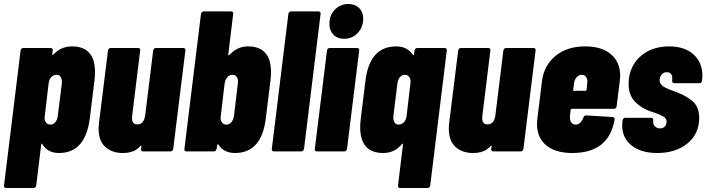

<svg xmlns="http://www.w3.org/2000/svg" viewBox="-29 -757 3532 960"><path d="M446 -396Q446 -375 443 -352L420 -165Q398 8 266 8Q209 8 183 -36Q181 -39 179 -38.5Q177 -38 177 -35L152 171Q151 176 147.5 179.5Q144 183 139 183H1Q-4 183 -7 179.5Q-10 176 -9 171L74 -505Q75 -510 78.5 -513.5Q82 -517 87 -517H224Q229 -517 232.5 -513.5Q236 -510 235 -505L232 -485Q232 -483 234 -483Q237 -483 245 -491Q280 -525 331 -525Q446 -525 446 -396ZM254 -383Q238 -383 227 -371Q216 -359 214 -339L195 -178Q194 -175 194 -168Q194 -153 202 -143.5Q210 -134 223 -134Q237 -134 247.5 -146Q258 -158 260 -178L280 -339Q282 -359 275 -371Q268 -383 254 -383Z M750 -517H888Q893 -517 896 -513.5Q899 -510 898 -505L837 -12Q836 -7 832.5 -3.5Q829 0 824 0H686Q681 0 678 -3.5Q675 -7 676 -12L678 -25Q678 -32 672 -26Q655 -7 633.5 0.5Q612 8 584 8Q532 8 498 -22Q464 -52 464 -115Q464 -123 466 -143L511 -505Q512 -510 515.5 -513.5Q519 -517 524 -517H662Q667 -517 670 -513.5Q673 -510 672 -505L632 -180Q631 -175 631 -167Q631 -135 657 -135Q691 -135 697 -181L737 -505Q738 -510 741.5 -513.5Q745 -517 750 -517Z M1326 -396Q1326 -376 1323 -352L1300 -165Q1279 8 1146 8Q1090 8 1063 -34Q1061 -36 1059 -35.5Q1057 -35 1057 -32L1054 -12Q1053 -7 1049.5 -3.5Q1046 0 1041 0H903Q898 0 895 -3.5Q892 -7 893 -12L976 -688Q977 -693 980.5 -696.5Q984 -700 989 -700H1127Q1132 -700 1135 -696.5Q1138 -693 1137 -688L1112 -482Q1112 -480 1113 -480Q1116 -480 1125 -489Q1161 -525 1211 -525Q1326 -525 1326 -396ZM1161 -349Q1161 -365 1153.5 -374Q1146 -383 1134 -383Q1118 -383 1107.5 -371Q1097 -359 1094 -339L1075 -178Q1074 -175 1074 -168Q1074 -153 1082 -143.5Q1090 -134 1103 -134Q1118 -134 1128 -146Q1138 -158 1141 -178L1160 -339Q1161 -343 1161 -349Z M1330 -12 1413 -688Q1414 -693 1417.5 -696.5Q1421 -700 1426 -700H1564Q1569 -700 1572 -696.5Q1575 -693 1574 -688L1491 -12Q1490 -7 1486.5 -3.5Q1483 0 1478 0H1340Q1335 0 1332 -3.5Q1329 -7 1330 -12Z M1618 -638Q1618 -681 1645.5 -709Q1673 -737 1713 -737Q1746 -737 1766.5 -717Q1787 -697 1787 -664Q1787 -621 1759.5 -592Q1732 -563 1691 -563Q1658 -563 1638 -584Q1618 -605 1618 -638ZM1545 -12 1606 -505Q1607 -510 1610.5 -513.5Q1614 -517 1619 -517H1757Q1762 -517 1765 -513.5Q1768 -510 1767 -505L1706 -12Q1705 -7 1701.5 -3.5Q1698 0 1693 0H1555Q1550 0 1547 -3.5Q1544 -7 1545 -12Z M2057 -517H2195Q2200 -517 2203 -513.5Q2206 -510 2205 -505L2122 171Q2121 176 2117.5 179.5Q2114 183 2109 183H1971Q1966 183 1963 179.5Q1960 176 1961 171L1986 -35Q1987 -38 1985 -38.5Q1983 -39 1980 -36Q1944 8 1887 8Q1772 8 1772 -121Q1772 -141 1775 -165L1798 -352Q1819 -525 1952 -525Q2008 -525 2035 -483Q2037 -481 2039 -481.5Q2041 -482 2041 -485L2044 -505Q2045 -510 2048.5 -513.5Q2052 -517 2057 -517ZM2004 -178 2023 -339Q2024 -342 2024 -349Q2024 -364 2016 -373.5Q2008 -383 1995 -383Q1981 -383 1970.5 -371Q1960 -359 1958 -339L1938 -178Q1936 -158 1943 -146Q1950 -134 1964 -134Q1980 -134 1991 -146Q2002 -158 2004 -178Z M2501 -517H2639Q2644 -517 2647 -513.5Q2650 -510 2649 -505L2588 -12Q2587 -7 2583.5 -3.5Q2580 0 2575 0H2437Q2432 0 2429 -3.5Q2426 -7 2427 -12L2429 -25Q2429 -32 2423 -26Q2406 -7 2384.5 0.5Q2363 8 2335 8Q2283 8 2249 -22Q2215 -52 2215 -115Q2215 -123 2217 -143L2262 -505Q2263 -510 2266.5 -513.5Q2270 -517 2275 -517H2413Q2418 -517 2421 -513.5Q2424 -510 2423 -505L2383 -180Q2382 -175 2382 -167Q2382 -135 2408 -135Q2442 -135 2448 -181L2488 -505Q2489 -510 2492.5 -513.5Q2496 -517 2501 -517Z M3041 -213H2830Q2826 -213 2824 -208L2821 -178Q2819 -158 2826.5 -146Q2834 -134 2849 -134Q2874 -134 2888 -169Q2891 -180 2902 -180L3034 -172Q3039 -172 3042 -168.5Q3045 -165 3044 -159Q3029 -75 2976.5 -33.5Q2924 8 2832 8Q2748 8 2702 -30.5Q2656 -69 2656 -138Q2656 -147 2658 -165L2681 -352Q2691 -430 2748.5 -477.5Q2806 -525 2897 -525Q2980 -525 3026 -485.5Q3072 -446 3072 -378Q3072 -370 3070 -352L3054 -225Q3054 -220 3050 -216.5Q3046 -213 3041 -213ZM2841 -339 2837 -308Q2835 -303 2841 -303H2898Q2902 -303 2904 -308L2907 -339Q2908 -342 2908 -349Q2908 -364 2900.5 -373.5Q2893 -383 2880 -383Q2865 -383 2854 -370.5Q2843 -358 2841 -339Z M3082 -130Q3082 -143 3083 -150L3084 -156Q3085 -161 3088.5 -164.5Q3092 -168 3097 -168H3227Q3232 -168 3235 -164.5Q3238 -161 3237 -156V-154Q3235 -136 3245.5 -125.5Q3256 -115 3271 -115Q3286 -115 3295 -124.5Q3304 -134 3304 -149Q3304 -165 3288 -174.5Q3272 -184 3240 -195L3221 -201Q3176 -217 3145 -249.5Q3114 -282 3114 -338Q3114 -353 3115 -361Q3125 -437 3180 -481Q3235 -525 3317 -525Q3394 -525 3438.5 -485Q3483 -445 3483 -378Q3483 -370 3481 -352Q3479 -341 3468 -341H3342Q3337 -341 3334 -344.5Q3331 -348 3332 -353V-361Q3334 -377 3326.5 -386.5Q3319 -396 3305 -396Q3288 -396 3278.5 -383.5Q3269 -371 3269 -356Q3269 -337 3287.5 -325Q3306 -313 3336 -303Q3395 -283 3431 -253.5Q3467 -224 3467 -168Q3467 -88 3408.5 -40Q3350 8 3257 8Q3176 8 3129 -29.5Q3082 -67 3082 -130Z"/></svg>

Font: Barlow Condensed ExtraBold
Style: Italic
Weight: 800
Width: 3
Italic angle: -7°
Designer: Jeremy Tribby
Foundry: Tribby Type
Version: Version 1.408